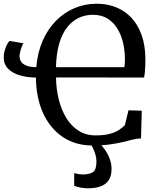

<svg xmlns="http://www.w3.org/2000/svg" viewBox="-20 -771 855 1032"><path d="M742 -175.8 738 -27Q717 -26.5 693.1 -20.5Q669.2 -14.5 639 -7.2Q608.8 0 569.1 5.5Q529.5 11 477 11Q386.1 11 318.3 -34.1Q250.5 -79.3 212.5 -161.2Q174.4 -243.2 172.9 -354.1Q125.7 -354.4 86.4 -366.1Q47.2 -377.7 23.6 -401.6Q0 -425.5 0 -462.5Q0 -481.6 5.7 -500.7Q11.3 -519.7 18.8 -533.6Q26.3 -547.5 31.8 -551L106.1 -538.3Q102.1 -533.5 97.1 -520.3Q92.1 -507.1 88.5 -492.5Q84.9 -477.9 84.9 -469Q84.9 -454.5 92.6 -441.1Q100.2 -427.7 119.8 -419.1Q139.5 -410.4 175.1 -409.9Q181.6 -488.2 209 -551.2Q236.4 -614.1 280.2 -658.7Q324 -703.3 380.1 -727.1Q436.1 -751 499.8 -751Q556.3 -751 603.6 -732Q650.9 -713.1 686 -675.9Q721 -638.7 740.8 -583.8Q760.5 -529 761.5 -457.3Q761.5 -436.4 760.8 -417.3Q760 -398.2 758.5 -382.2Q757 -366.2 754.3 -354.4L281.1 -354.5Q281.8 -292.2 295.9 -236Q309.9 -179.8 336.7 -136.3Q363.6 -92.8 402.9 -68.1Q442.3 -43.3 493.8 -43.3Q539.1 -43.3 569.2 -51.4Q599.3 -59.4 618.7 -72Q638.2 -84.7 651.2 -98.2L670.6 -178.1ZM280.7 -409.9H648.4Q649.6 -418 650.4 -426.2Q651.2 -434.4 651.4 -443.1Q651.6 -451.7 651.4 -460.5Q650.8 -500.7 641.4 -541.4Q631.9 -582.1 611.6 -616Q591.3 -650 558.6 -670.8Q525.9 -691.5 478.4 -691.5Q440 -691.5 405.2 -675.9Q370.4 -660.3 343 -626.9Q315.6 -593.5 299.2 -539.9Q282.9 -486.2 280.7 -409.9ZM452.2 241.2Q433.1 241.2 412.6 237.1Q392.1 232.9 378.7 227.8L378.9 159.1Q389.4 162.6 403.3 164.6Q417.2 166.7 424.3 166.7Q460.4 166.7 479.4 154.4Q498.4 142 498.4 96.4Q498.4 76.3 492.1 56.3Q485.7 36.4 477.7 21.2Q469.6 5.9 464.8 0H496H514.8Q525.4 8.8 541 29.5Q556.6 50.2 568.4 78.9Q580.2 107.7 579.6 139.9Q579.1 176.3 563.5 198.7Q547.9 221.1 519.7 231.1Q491.4 241.2 452.2 241.2Z"/></svg>

Font: Merriweather Light
Style: Regular
Weight: 300
Designer: Eben Sorkin
Foundry: Eben Sorkin
Version: Version 2.100